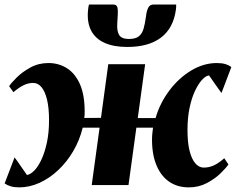

<svg xmlns="http://www.w3.org/2000/svg" viewBox="-25 -800 1020 830"><path d="M58 10Q37 10 21.8 5.5Q6.5 1 -5 -7L38 -119.5Q45 -110.5 51.8 -100.8Q58.5 -91 65 -81.5Q71.5 -72 78.2 -62.5Q85 -53 91.5 -43.5Q107 -46 123.8 -63.2Q140.5 -80.5 154.8 -111.5Q169 -142.5 178 -185Q187 -227.5 187 -280Q187 -334 178.2 -369.8Q169.5 -405.5 154.2 -423.5Q139 -441.5 118.5 -441.5Q97 -441.5 76.8 -431.5Q56.5 -421.5 33 -401.5L14.5 -427.5Q24 -442 47.8 -465.5Q71.5 -489 106.5 -508.2Q141.5 -527.5 184.5 -527.5Q229 -527.5 264.5 -505Q300 -482.5 320.5 -436.2Q341 -390 341 -318Q341 -312 340.8 -304.2Q340.5 -296.5 339.5 -290L411.5 -290.5L443 -522.5H602.5L570.5 -289.5H647.5Q666.5 -355 707.5 -409.2Q748.5 -463.5 802 -495.5Q855.5 -527.5 912.5 -527.5Q934 -527.5 949 -523Q964 -518.5 975 -510L932.5 -398Q925.5 -407 918.8 -416.8Q912 -426.5 905.2 -436Q898.5 -445.5 892 -455Q885.5 -464.5 878.5 -474Q864 -472 848 -454.5Q832 -437 817.5 -406Q803 -375 794.2 -332.5Q785.5 -290 785.5 -237.5Q785.5 -184 794.5 -148Q803.5 -112 819.5 -93.8Q835.5 -75.5 855.5 -75.5Q879.5 -75.5 900.5 -85.5Q921.5 -95.5 944.5 -116L962.5 -89Q953 -75 929.2 -51.5Q905.5 -28 870 -9Q834.5 10 791 10Q740.5 10 704 -16.2Q667.5 -42.5 648.8 -92.2Q630 -142 632.5 -211Q633 -219.5 634.2 -229.8Q635.5 -240 636.5 -248H564.5L530.5 0H371.5L405.5 -248H332.5Q319 -193 291.2 -146Q263.5 -99 226 -64Q188.5 -29 145.5 -9.5Q102.5 10 58 10ZM464 -780.5Q479.5 -780.5 482.5 -768Q485.5 -755.5 484 -734Q484 -727.5 483 -717.2Q482 -707 482 -700Q479.5 -665.5 490.2 -648.5Q501 -631.5 532 -631.5Q561 -631.5 575.2 -643Q589.5 -654.5 595.8 -676.5Q602 -698.5 606 -728.5Q608.5 -751.5 615.5 -766Q622.5 -780.5 639 -780.5H736.5Q736.5 -775.5 736.5 -770Q736.5 -764.5 735.5 -758.5Q724.5 -678 671 -637.5Q617.5 -597 525 -597Q467.5 -597 428.2 -614.2Q389 -631.5 370.2 -665.5Q351.5 -699.5 355 -749.5Q355.5 -757.5 356.5 -765.2Q357.5 -773 359.5 -780.5Z"/></svg>

Font: Merriweather 96pt Black
Style: Italic
Weight: 900
Italic angle: -7.8°
Version: Version 2.101